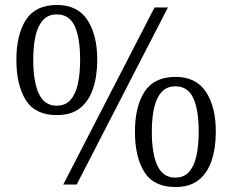

<svg xmlns="http://www.w3.org/2000/svg" viewBox="-20 -744 936 774"><path d="M209 -280Q122 -280 84 -340.5Q46 -401 46 -503Q46 -604 84.5 -664Q123 -724 210 -724Q292 -724 332 -664Q372 -604 372 -503Q372 -437 355 -386.5Q338 -336 302.5 -308Q267 -280 209 -280ZM235 0 603 -714H657L289 0ZM208 -318Q244 -318 264.5 -341.5Q285 -365 294 -406.5Q303 -448 303 -503Q303 -592 281 -639Q259 -686 209 -686Q174 -686 153 -662.5Q132 -639 123 -598Q114 -557 114 -503Q114 -415 136.5 -366.5Q159 -318 208 -318ZM687 10Q600 10 562 -50.5Q524 -111 524 -213Q524 -314 562.5 -374Q601 -434 688 -434Q770 -434 810 -374Q850 -314 850 -213Q850 -147 833 -96.5Q816 -46 780.5 -18Q745 10 687 10ZM686 -28Q722 -28 742.5 -51.5Q763 -75 772 -116.5Q781 -158 781 -213Q781 -302 759 -349Q737 -396 687 -396Q652 -396 631 -372.5Q610 -349 601 -308Q592 -267 592 -213Q592 -125 614.5 -76.5Q637 -28 686 -28Z"/></svg>

Font: Noto Serif Gurmukhi
Style: Regular
Weight: 400
Designer: Vaibhav Singh and the Monotype Design Team
Foundry: Monotype Imaging Inc.
Version: Version 2.003